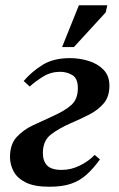

<svg xmlns="http://www.w3.org/2000/svg" viewBox="-20 -700 452 730"><path d="M168 10Q111 10 78.5 -6Q46 -22 32 -48Q18 -74 18 -103Q18 -151 43 -178.5Q68 -206 105 -223.5Q142 -241 180 -258Q229 -280 252.5 -302Q276 -324 276 -365Q276 -402 255 -414.5Q234 -427 209 -427Q174 -427 145 -409.5Q116 -392 93 -371L70 -392Q102 -429 143 -454Q184 -479 246 -479Q282 -479 316.5 -468.5Q351 -458 373.5 -435Q396 -412 396 -374Q396 -332 374 -306.5Q352 -281 318.5 -264Q285 -247 250 -232Q204 -212 173.5 -188.5Q143 -165 143 -118Q143 -88 159 -71Q175 -54 215 -54Q250 -54 283.5 -70.5Q317 -87 340 -111L360 -94Q334 -58 308 -35Q282 -12 249 -1Q216 10 168 10ZM261 -521H216L280 -680H388L382 -653Z"/></svg>

Font: STIX Two Text SemiBold
Style: Italic
Weight: 600
Italic angle: -12°
Designer: Ross Mills, John Hudson & Paul Hanslow, Tiro Typeworks Ltd; with prior portions MicroPress Inc. and Coen Hoffman, Elsevi
Foundry: Tiro Typeworks Ltd
Version: Version 2.13 b171